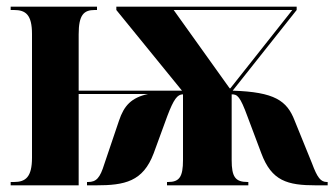

<svg xmlns="http://www.w3.org/2000/svg" viewBox="-20 -556 1003 576"><path d="M12 0H216V-274H424C374 -263 352 -239 337 -194L293 -64C280 -22 269 -10 244 -10H241V0H268C354 0 409 -11 441 -96L482 -208C501 -258 512 -273 529 -273V-76C529 -25 518 -10 484 -10H481V0H725V-10H723C686 -10 675 -25 675 -76V-273C692 -273 700 -268 723 -205L764 -96C795 -13 842 0 928 0H963V-10H961C942 -10 932 -23 916 -66L864 -194C841 -254 804 -280 678 -284L870 -526V-536H329V-526L526 -284H216V-453C216 -511 231 -526 264 -526H271V-536H12V-526H22C57 -526 76 -512 76 -454V-83C76 -25 57 -10 22 -10H12ZM669 -291 501 -526H857L671 -291Z"/></svg>

Font: Noto Serif Display Condensed Extra
Style: Regular
Weight: 800
Width: 3
Designer: Monotype Design Team
Foundry: Monotype Imaging Inc.
Version: Version 1.900